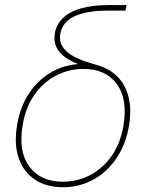

<svg xmlns="http://www.w3.org/2000/svg" viewBox="-20 -748 598 775"><path d="M233.9 7.8Q167.5 7.8 121.3 -22.7Q75.2 -53.2 55.7 -109.4Q36.1 -165.5 48.8 -242.2Q61.5 -319.3 99.6 -374.8Q137.7 -430.2 193.8 -460.2Q250 -490.2 316.4 -490.2L366.2 -467.3Q327.6 -477.1 295.2 -489.5Q262.7 -502 240 -519Q217.3 -536.1 206.8 -559.3Q196.3 -582.5 201.2 -612.8Q207 -648.4 232.7 -674.1Q258.3 -699.7 304.7 -713.6Q351.1 -727.5 418.9 -727.5H490.7L486.8 -705.1H415Q353.5 -705.1 312.5 -693.8Q271.5 -682.6 250 -661.9Q228.5 -641.1 223.6 -612.8Q217.8 -578.6 235.1 -555.7Q252.4 -532.7 280.5 -518.6Q308.6 -504.4 336.7 -496.1Q364.7 -487.8 381.3 -482.4Q415.5 -471.2 441.4 -450.2Q467.3 -429.2 483.2 -398.9Q499 -368.7 503.9 -329.3Q508.8 -290 501 -242.2Q488.3 -165.5 450.2 -109.4Q412.1 -53.2 356.2 -22.7Q300.3 7.8 233.9 7.8ZM233.9 -14.6Q293.5 -14.6 344.7 -41.7Q396 -68.8 431.4 -119.9Q466.8 -170.9 478.5 -242.2Q496.1 -349.1 451.2 -409.4Q406.2 -469.7 316.9 -469.7Q257.3 -469.7 205.6 -442.6Q153.8 -415.5 118.4 -364.5Q83 -313.5 71.3 -242.2Q53.7 -135.3 98.9 -75Q144 -14.6 233.9 -14.6Z"/></svg>

Font: Inter 20pt Thin
Style: Italic
Weight: 250
Italic angle: -9.3988°
Version: Version 4.001;git-66647c0bb